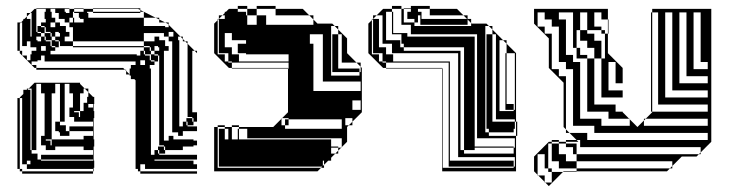

<svg xmlns="http://www.w3.org/2000/svg" viewBox="-20 -580 2474 650"><path d="M203 -540V-536H215V-550H199V-540ZM455 -536H295V-540H263V-550H231V-552H263V-550H295V-540H455ZM231 -504H227V-520H215V-504H263V-516H251V-520H247V-536H231V-540H227V-520H231ZM167 -488V-504H151V-488ZM107 -492H119V-488H107ZM87 -472V-488H83V-472ZM567 -456V-472H551V-456ZM119 -440V-456H103V-444H107V-440ZM155 -444H167V-440H155ZM135 -408V-424H119V-408ZM491 -396H503V-392H491ZM471 -360V-376H455V-360ZM55 -216V-232H47V-216ZM87 -232V-248H83V-232ZM263 -216H251V-204H231V-200H247V-184H251V-204H263ZM87 -184V-200H83V-184ZM599 -168H587V-152H599ZM87 -136V-152H83V-136ZM87 -88V-104H83V-88ZM183 -168V-156H203V-136H215V-120H183V-132H179V-136H167V-168H155V-108H135V-104H151V-88H155V-108H263V-120H295V-136H215V-152H295V-168H231V-184H215V-216H227V-264H215V-296H199V-168ZM503 -72H491V-56H503ZM179 -420H167V-424H155V-440H179V-424H183V-440H179V-444H167V-456H155V-468H151V-472H131V-468H119V-472H107V-488H131V-472H135V-488H131V-492H119V-504H135V-516H131V-540H135V-550H103V-552H215V-550H231V-540H275V-536H279V-520H467V-492H539V-488H551V-496L547 -500L539 -504H519V-514L507 -520H467V-540H455V-546L447 -550H295V-552H455V-546L507 -520H519V-514L539 -504H551V-496L591 -456H599V-448L607 -440H615V-432L639 -408H647V-400L639 -408H631V-200H647V-168H635V-180H631V-184H615V-432L607 -440H599V-448L591 -456H583V-444H587V-168H611V-156H615V-152H647V-136H599V-120H583V-132H563V-440H551V-456H535V-468H467V-440H503V-456H519V-444H539V-424H551V-408H535V-104H551V-120H567V-108H635V-104H647V-88H635V-84H599V-72H551V-88H563V-84H599V-72H539V-84H535V-88H519V-376H515V-372H503V-376H491V-392H515V-376H519V-392H515V-396H503V-408H491V-420H487V-424H467V-440H227V-488H215V-504H199V-516H179V-536H167V-550H151V-540H155V-520H167V-504H183V-492H203V-472H215V-456H199V-440H227V-424H467V-420H227V-424H179ZM87 -72V-60H107V-40H119V-36H295V-40H119V-56H295V-72H263V-84H167V-72H135V-88H119V-120H131V-264H119V-296H103V-72ZM55 -472V-488H47V-472ZM87 -488V-504H83V-488ZM167 -472V-456H183V-468H179V-472ZM55 -456V-472H47V-456ZM55 -440V-456H47V-440ZM87 -472H83V-456H87ZM131 -468H151V-456H155V-444H135V-456H131ZM55 -440H47V-424H55ZM503 -424V-408H519V-420H515V-424ZM467 -420H487V-408H491V-396H471V-408H467ZM55 -408V-392H71V-376H83V-396H87V-408H103V-420H83V-440H71V-424H47V-408ZM107 -372H87V-360H103V-350H397L403 -344H407V-340L419 -328V-348H423V-360H439V-372H131V-392H119V-376H107ZM443 -324V-328H455V-344H467V-264H447V-300L439 -308V-312H435L423 -324ZM87 -248V-264H83V-248ZM467 -216H447V-264H467ZM263 -216V-232H275V-252H279V-268L267 -280H263V-264H251V-216ZM55 -200V-216H47V-200ZM295 -216V-228H279V-216ZM87 -216V-232H83V-216ZM55 -184V-200H47V-184ZM87 -200V-216H83V-200ZM55 -168V-184H47V-168ZM467 -168H447V-216H467ZM55 -152V-168H47V-152ZM183 -168V-296H167V-264H155V-168ZM635 -156H615V-168H611V-180H631V-168H635ZM87 -168V-184H83V-168ZM55 -136V-152H47V-136ZM467 -120H447V-168H467ZM87 -152V-168H83V-152ZM55 -120V-136H47V-120ZM55 -104V-120H47V-104ZM87 -120V-136H83V-120ZM55 -88V-104H47V-88ZM467 -72H447V-120H467ZM87 -104V-120H83V-104ZM55 -72V-88H47V-72ZM55 -56V-72H47V-56ZM87 -72V-88H83V-72ZM55 -40V-56H47V-40ZM539 -60H519V-72H515V-84H535V-72H539ZM487 -24H447V-72H467V-36H487ZM55 -40H47V-24H55ZM83 -36H71V-24H83ZM55 -232V-248H47V-250L59 -262V-276H71V-280H77L73 -276H83V-264H87V-280H77L97 -300H251V-296L267 -280H279V-268L295 -252H299V-228H297V-204H299V-180H297V-108H299V-84H297V-36H299V-12H297V0H295V-8H71V-24H47V-8H55V0H295V8H55V0H47V-8H39V-248H47V-232ZM447 0V-8H439V-308L435 -312H423V-324H419V-328H407V-340L403 -344H103V-350H97L47 -400V-408H39V-504H51L47 -500V-488H55V-504H51L59 -512V-516H63L71 -524V-536H83L71 -524V-516H83V-504H87V-536H83L97 -550H103V-472H107V-468H119V-456H131V-444H135V-440H151V-424H155V-420H167V-408H151V-396H443V-392H455V-408H467V-396H471V-392H487V-376H491V-372H503V-360H487V-348H491V-72H515V-60H519V-56H647V-40H503V-36H635V-24H647V-8H471V-24H455V-8H447V-24H455V0H647V8H455V0Z M817 -528V-496H849V-528ZM741 -444H721V-468H741ZM1125 -444H1105V-464H1125ZM753 -368H765V-350H955V-348H957V-368H765V-372H753V-396H789V-372H957V-396H813V-400H765V-396H753V-400H721V-420H765V-400H785V-432H813V-444H765V-468H721V-516L717 -512V-396H741V-372H753ZM1125 -372V-368H1137V-400H1125V-396H1105V-420H1125V-400H1137V-432H1125V-420H1105V-444H1125V-432H1137V-464H1125V-480L1113 -492H1101V-324H1197V-336H1105V-348H1197V-336H1201V-354L1187 -368H1125V-348H1105V-372ZM1201 -272V-304H1073V-464H1029V-432H1041V-272ZM957 -156H945V-176H957ZM789 -132H785V-144H789ZM741 -132H721V-144H741ZM789 -108H785V-132H789V-112H817V-144H789V-150H905L933 -178V-180H935L933 -178V-156H945V-144H1137V-176H957V-180H935L955 -200V-348H765V-350H755L705 -400V-500L717 -512V-516H721V-528H733L721 -516H741V-528H733L741 -536V-540H745L755 -550H785V-540H813V-528H817V-550H785V-560H817V-550H849V-528H881V-496H1041V-514L1027 -528H913V-550H849V-560H913V-550H1005L1027 -528H1041V-514L1055 -500H1105L1113 -492H1125V-480L1155 -450V-400L1187 -368H1201V-354L1205 -350V-200L1173 -168V-156H1161L1173 -168V-180H1149V-156H1161L1155 -150V-100L1137 -82V-80H1135L1137 -82V-112H789ZM1077 -36H1073V-18L1077 -22ZM741 -444V-420H721V-444ZM1125 -372H1105V-396H1125ZM1201 -208V-240H1173V-208ZM741 -108H721V-132H741V-112H753V-144H741V-150H765V-156H789V-150H765V-108H1101V-84H1125V-80H1135L1125 -70V-60H1115L1125 -70V-80H1101V-60H1115L1101 -46V-36H1091L1077 -22V-12H1067L1071 -16H721V-108H753V-112H741ZM741 -156V-150H717V-12H1067L1055 0H705V-150H717V-156Z M1435 -528V-550H1395V-540H1407V-528ZM1403 -528H1395V-516H1561L1549 -528H1407V-516H1403ZM1647 -180V-176H1659V-208H1647V-204H1627V-228H1647V-208H1659V-240H1647V-228H1627V-252H1647V-240H1659V-272H1647V-252H1627V-276H1647V-272H1659V-304H1647V-300H1627V-324H1647V-304H1659V-336H1647V-324H1627V-348H1647V-336H1659V-368H1647V-348H1627V-372H1647V-368H1659V-400H1647V-396H1627V-420H1647V-400H1659V-432H1647V-420H1627V-444H1647V-432H1659V-464H1647V-480L1635 -492H1623V-132H1635V-120H1727V0H1477V-348H1287V-350H1277L1227 -400V-500L1239 -512V-516H1243V-528H1255L1243 -516H1263V-496H1275V-528H1255L1277 -550H1307V-540H1311V-528H1339V-550H1307V-560H1339V-550H1347V-504H1383V-492H1575V-502L1563 -514V-496H1403V-516H1395V-504H1383V-516H1359V-540H1371V-550H1347V-552H1371V-560H1435V-550H1527L1549 -528H1563V-516H1575V-502L1577 -500H1627L1635 -492H1647V-480L1683 -444H1695V-432L1727 -400V-168H1731V-120H1727V-168H1723V-176H1647V-168H1723V-144H1719V-132H1635V-144H1627V-180ZM1647 -444H1627V-464H1647ZM1595 -432V-464H1359V-456H1587V-432ZM1595 -400V-432H1587V-400ZM1595 -368V-400H1587V-368ZM1695 -396H1691V-400H1695ZM1595 -336V-368H1587V-336ZM1595 -304V-336H1587V-304ZM1595 -272V-304H1587V-272ZM1595 -240V-272H1587V-240ZM1595 -208V-240H1587V-208ZM1695 -252H1691V-276H1695V-272H1723V-304H1695V-300H1691V-324H1695V-304H1723V-336H1695V-324H1691V-348H1695V-336H1723V-368H1695V-348H1691V-372H1695V-368H1723V-400H1695V-432L1683 -444H1671V-204H1719V-208H1691V-228H1719V-208H1723V-240H1695V-228H1691V-252H1695V-240H1723V-272H1695ZM1595 -176V-208H1587V-176ZM1595 -144V-176H1587V-144ZM1595 -144H1587V-112H1595ZM1723 -80V-112H1587V-84H1719V-80ZM1587 -72H1551V-420H1347V-432H1339V-464H1307V-468H1359V-464H1371V-496H1311V-492H1307V-516H1311V-496H1339V-528H1311V-516H1307V-540H1287V-444H1335V-420H1347V-408H1539V-72H1551V-60H1719V-80H1587ZM1503 -60H1499V-84H1503V-80H1531V-112H1503V-108H1499V-132H1503V-112H1531V-144H1503V-132H1499V-156H1503V-144H1531V-176H1503V-156H1499V-180H1503V-176H1531V-208H1503V-204H1499V-228H1503V-208H1531V-240H1503V-228H1499V-252H1503V-240H1531V-272H1503V-252H1499V-276H1503V-272H1531V-304H1503V-300H1499V-324H1503V-304H1531V-336H1503V-324H1499V-348H1503V-336H1531V-368H1503V-348H1499V-368H1287V-372H1275V-396H1311V-372H1503V-368H1531V-400H1287V-396H1275V-400H1243V-420H1287V-400H1307V-432H1263V-420H1243V-444H1263V-432H1275V-464H1263V-444H1243V-468H1263V-464H1275V-496H1263V-492H1243V-516L1239 -512V-396H1263V-372H1275V-368H1287V-350H1477V-348H1479V-12H1719V-16H1499V-36H1719V-16H1723V-48H1503V-36H1499V-60H1503V-48H1531V-80H1503ZM1263 -468H1243V-492H1263ZM1311 -492V-468H1307V-492ZM1647 -372H1627V-396H1647ZM1695 -372H1691V-396H1695ZM1695 -276H1691V-300H1695ZM1503 -276H1499V-300H1503ZM1647 -276H1627V-300H1647ZM1503 -180H1499V-204H1503ZM1647 -180H1627V-204H1647ZM1503 -84H1499V-108H1503Z M2208 -490V-514H2188V-490ZM2028 -382V-466H2016V-478H1968V-538H1944V-478H1968V-466H1992V-442H2016V-382ZM2376 -346V-370H2352V-538H2328V-346ZM2376 -298V-322H2304V-538H2280V-298ZM2376 -250V-274H2256V-538H2232V-250ZM2376 -202V-226H2188V-202ZM2376 -106V-130H1992V-154H1920V-346H1896V-370H1872V-490H1848V-514H1824V-538H1800V-490H1824V-466H1848V-346H1872V-322H1896V-142L1908 -130H1968V-106ZM1920 -94V-100H1896V-94ZM2112 -154V-176L2110 -178H2040V-202H1968V-382H1932V-394H1968V-382H1992V-226H2064V-202H2088V-200L2110 -178H2112V-176L2138 -150L2160 -172V-178H2166L2160 -172V-154H2376V-178H2166L2188 -200V-202H2184V-538H2188V-514H2208V-538H2188V-550H2388V-100L2352 -64V-58H2346L2352 -64V-82H1932V-58H2346L2338 -50H2288L2256 -18V-10H2248L2256 -18V-34H1932V-58H1920V-82H1896V-94H1872V-100H1896V-106H1932L1938 -100H1920V-94H1932V-82H1944V-106H1932L1908 -130H1896V-142L1888 -150V-300L1838 -350V-450L1788 -500V-550H2038V-514H2040V-490H2038V-514H2016V-538H1992V-490H2016V-478H2028V-466H2038V-400L2088 -350V-298H2064V-370H2040V-274H2088V-250H2016V-382H1992V-418H1968V-442H1944V-478H1932V-418H1944V-394H1932V-418H1920V-538H1872V-514H1896V-394H1920V-370H1944V-178H2016V-154ZM1848 38V2H1836V-10H1824V-58H1800V12L1802 14H1824V36L1826 38ZM2208 -466V-490H2188V-466ZM2208 -442V-466H2188V-442ZM2040 -466H2038V-490H2040ZM2208 -418V-442H2188V-418ZM2208 -394V-418H2188V-394ZM2208 -370V-394H2188V-370ZM2208 -346V-370H2188V-346ZM2208 -322V-346H2188V-322ZM2208 -298V-322H2188V-298ZM2208 -274V-298H2188V-274ZM2208 -250V-274H2188V-250ZM2208 -250H2188V-226H2208ZM1838 50 1826 38H1824V36L1802 14H1800V12L1788 0V-50L1838 -100H1848V-106H1872V-100H1848V-94H1872V-58H1896V-34H1932V-10H2248L2238 0H1932V2H1886L1888 0H1932V-10H1872V-34H1848V-94H1836V-10H1848V2H1886Z"/></svg>

Font: Rubik Broken Fax
Style: Regular
Weight: 400
Designer: Hubert and Fischer, NaN
Foundry: Hubert and Fischer, NaN
Version: Version 2.201